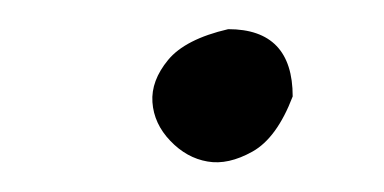

<svg xmlns="http://www.w3.org/2000/svg" viewBox="-20 -99 262 131"><path d="M135.7 -79.1Q179.7 -79.1 179.7 -33.2Q168.9 -4.9 152.3 4.4Q135.7 13.7 121.6 11.2Q107.4 8.8 96.2 -2.9Q85 -14.6 84 -29.3Q83 -43.9 94.7 -58.1Q106.4 -72.3 135.7 -79.1Z"/></svg>

Font: Gloria Hallelujah
Style: Regular
Weight: 400
Designer: Kimberly Geswein
Foundry: Kimberly Geswein
Version: Version 1.004 2010